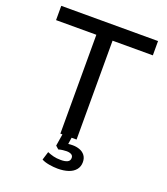

<svg xmlns="http://www.w3.org/2000/svg" viewBox="-160 -815 976 1124"><g transform="rotate(20 327.5 -253.5)"><path d="M277 0V-616H26V-705H629V-616H378V0ZM332 198Q306 198 277.5 193Q249 188 231 178L247 126Q266 134 285.5 139Q305 144 332 144Q358 144 373 136.5Q388 129 388 111Q388 97 376.5 90.5Q365 84 347 84Q338 84 324.5 85.5Q311 87 297 91L278 74L293 -20H350L338 60L311 47Q323 43 338.5 41Q354 39 369 39Q392 39 412.5 46.5Q433 54 445.5 70.5Q458 87 458 112Q458 140 442 159.5Q426 179 397.5 188.5Q369 198 332 198Z"/></g></svg>

Font: Nunito Sans 7pt Medium
Style: Regular
Weight: 500
Designer: Vernon Adams
Foundry: Vernon Adams
Version: Version 3.101;gftools[0.9.27]